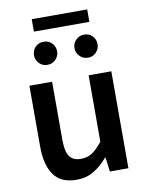

<svg xmlns="http://www.w3.org/2000/svg" viewBox="-91 -881 738 958"><g transform="rotate(-10 278.0 -402.0)"><path d="M219 12Q140 12 104 -39Q68 -90 68 -183V-491H183V-198Q183 -137 201 -112Q219 -87 259 -87Q291 -87 315.5 -103Q340 -119 368 -155V-491H483V0H389L380 -72H377Q345 -34 307 -11Q269 12 219 12ZM175 -578Q150 -578 133.5 -595.5Q117 -613 117 -636Q117 -661 133.5 -678Q150 -695 175 -695Q201 -695 217.5 -678Q234 -661 234 -636Q234 -613 217.5 -595.5Q201 -578 175 -578ZM381 -578Q356 -578 339 -595.5Q322 -613 322 -636Q322 -661 339 -678Q356 -695 381 -695Q406 -695 422.5 -678Q439 -661 439 -636Q439 -613 422.5 -595.5Q406 -578 381 -578ZM137 -753V-816H418V-753Z"/></g></svg>

Font: Source Sans 3 ExtraLight SemiBold
Style: Regular
Weight: 600
Version: Version 3.052;hotconv 1.1.0;makeotfexe 2.6.0